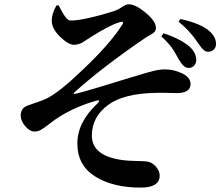

<svg xmlns="http://www.w3.org/2000/svg" viewBox="-20 -809 1040 893"><path d="M633.8 63.5Q504.9 63.5 422.4 11.7Q339.8 -40 339.8 -141.6Q339.8 -241.2 434.6 -329.1Q439.5 -334 440.9 -337.9Q442.4 -341.8 439 -342.3Q435.5 -342.8 428.7 -340.8Q336.9 -315.4 258.8 -267.6Q235.4 -252.9 210.4 -233.4Q185.5 -213.9 171.4 -205.6Q157.2 -197.3 140.6 -197.3Q118.2 -197.3 97.2 -222.2Q76.2 -247.1 76.2 -271.5Q76.2 -306.6 109.4 -318.4Q116.2 -321.3 135.7 -327.6Q155.3 -334 171.9 -340.3Q188.5 -346.7 200.2 -352.5Q258.8 -382.8 360.4 -480.5Q487.3 -599.6 544.9 -688.5Q554.7 -702.1 551.3 -706.1Q547.9 -710 531.2 -704.1Q490.2 -691.4 402.3 -636.7Q395.5 -632.8 382.8 -624Q370.1 -615.2 363.3 -611.3Q356.4 -607.4 345.7 -604Q335 -600.6 324.2 -600.6Q297.9 -600.6 258.8 -638.7Q219.7 -676.8 220.7 -714.8Q220.7 -744.1 242.2 -783.2L252.9 -784.2Q261.7 -766.6 265.6 -759.8Q269.5 -752.9 277.8 -739.3Q286.1 -725.6 293.5 -719.7Q300.8 -713.9 308.6 -713.9Q332 -711.9 393.6 -725.6Q455.1 -739.3 510.7 -757.8Q529.3 -763.7 547.4 -776.4Q565.4 -789.1 578.1 -789.1Q610.4 -789.1 657.7 -749.5Q705.1 -710 705.1 -679.7Q705.1 -668 699.2 -661.1Q693.4 -654.3 678.2 -646Q663.1 -637.7 660.2 -635.7Q462.9 -502 325.2 -378.9Q322.3 -375 323.2 -373Q324.2 -371.1 328.1 -372.1Q367.2 -380.9 468.8 -412.1Q570.3 -443.4 584 -447.3Q598.6 -451.2 623.5 -459Q648.4 -466.8 660.6 -470.2Q672.9 -473.6 689.9 -478Q707 -482.4 720.7 -484.4Q734.4 -486.3 747.1 -486.3Q788.1 -486.3 827.1 -467.8Q866.2 -449.2 866.2 -418Q866.2 -376 801.8 -376Q796.9 -376 760.7 -377Q724.6 -377.9 702.1 -377Q554.7 -374 483.4 -321.3Q407.2 -265.6 407.2 -177.7Q408.2 -89.8 531.2 -67.4Q561.5 -61.5 607.9 -60.5Q654.3 -59.6 665 -57.6Q686.5 -54.7 704.6 -34.7Q722.7 -14.6 722.7 7.8Q722.7 63.5 633.8 63.5ZM810.5 -708 819.3 -720.7Q912.1 -700.2 952.1 -666Q987.3 -635.7 984.4 -600.6Q983.4 -585.9 972.2 -576.7Q960.9 -567.4 946.3 -568.4Q937.5 -568.4 929.7 -574.7Q921.9 -581.1 916 -588.4Q910.2 -595.7 899.4 -611.3Q861.3 -668 810.5 -708ZM730.5 -639.6 740.2 -654.3Q821.3 -627.9 864.3 -589.8Q893.6 -560.5 892.6 -528.3Q891.6 -511.7 881.3 -502Q871.1 -492.2 855.5 -493.2Q834 -493.2 810.5 -534.2Q808.6 -537.1 803.2 -547.4Q797.9 -557.6 795.4 -561.5Q793 -565.4 787.1 -575.2Q781.2 -585 776.4 -590.8Q771.5 -596.7 764.2 -605.5Q756.8 -614.3 748.5 -622.6Q740.2 -630.9 730.5 -639.6Z"/></svg>

Font: GenYoMin TW TTF Bold
Style: Regular
Weight: 700
Version: Version 1.300